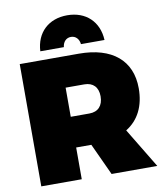

<svg xmlns="http://www.w3.org/2000/svg" viewBox="-98 -1005 921 1084"><g transform="rotate(-10 362.5 -463.0)"><path d="M361 -802C388 -802 407 -782 410 -752H545C540 -858 468 -926 361 -926C254 -926 182 -858 177 -752H312C315 -782 334 -802 361 -802ZM715 0 577 -228C649 -272 688 -348 688 -450C688 -610 579 -701 389 -701H50V0H282V-182H369L453 0ZM282 -525H389C439 -525 468 -495 468 -443C468 -389 439 -358 389 -358H282Z"/></g></svg>

Font: Montserrat-Arabic Black
Style: Regular
Weight: 900
Designer: Mohamed Gaber
Foundry: Kief Type Foundry
Version: Version 5.008;PS 005.008;hotconv 1.0.88;makeotf.lib2.5.64775